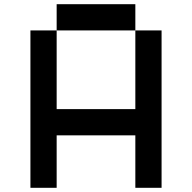

<svg xmlns="http://www.w3.org/2000/svg" viewBox="-20 -895 915 915"><path d="M250 -875H625V-750H250ZM625 -750H750V0H625V-250H250V0H125V-750H250V-375H625Z"/></svg>

Font: Dogica Pixel
Style: Regular
Weight: 400
Designer: Roberto Mocci
Version: Version 001.000